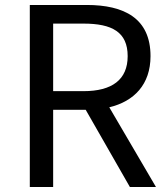

<svg xmlns="http://www.w3.org/2000/svg" viewBox="-20 -753 675 773"><path d="M100 -733V0H194V-311H325L503 0H608L420 -321C520 -345 586 -413 586 -527C586 -680 479 -733 329 -733ZM194 -386V-658H316C431 -658 494 -624 494 -527C494 -432 431 -386 316 -386Z"/></svg>

Font: Kinto Sans
Style: Regular
Weight: 400
Designer: Authors: Ryoko NISHIZUKA  (kana & ideographs); Paul D. Hunt (Latin, Greek & Cyrillic); Wenlong ZHANG  (bopomofo); Sandol
Foundry: Adobe Systems Incorporated, ookami Inc.
Version: Version 0.001